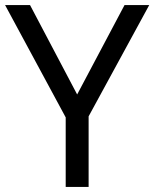

<svg xmlns="http://www.w3.org/2000/svg" viewBox="-20 -734 606 754"><path d="M283 -363 98 -714H0L238 -273V0H328V-277L566 -714H469Z"/></svg>

Font: Noto Sans Arabic
Style: Regular
Weight: 400
Designer: Monotype Design Team, Nadine Chahine, Nizar Qandah and Khaled Hosny
Foundry: Monotype Imaging Inc.
Version: Version 2.012